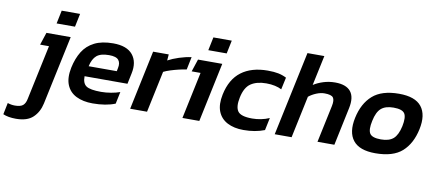

<svg xmlns="http://www.w3.org/2000/svg" viewBox="-185 -976 3446 1512"><g transform="rotate(10 1538.0 -220.0)"><path d="M181 -561 203 -667H350L328 -561ZM-5 234Q-67 234 -108 216L-89 123Q-60 133 -31 133Q14 133 33.5 116.5Q53 100 60 64L153 -374H82L115 -474H309L192 77Q177 147 131 190.5Q85 234 -5 234Z M569 10Q492 10 437.5 -17Q383 -44 360.5 -99.5Q338 -155 355 -238Q371 -314 405 -369Q439 -424 498.5 -454Q558 -484 648 -484Q758 -484 804.5 -426.5Q851 -369 831 -276L813 -190H470Q469 -133 500.5 -112Q532 -91 619 -91Q657 -91 698 -98Q739 -105 769 -116L749 -20Q713 -5 667 2.5Q621 10 569 10ZM488 -273H713L718 -299Q727 -340 708 -363.5Q689 -387 632 -387Q565 -387 533 -360Q501 -333 488 -273Z M868 0 968 -474H1093L1089 -425Q1126 -445 1176.5 -461.5Q1227 -478 1274 -484L1253 -382Q1225 -378 1191.5 -370Q1158 -362 1126.5 -352Q1095 -342 1073 -331L1003 0Z M1394 -561 1416 -667H1563L1541 -561ZM1286 0 1365 -374H1294L1327 -474H1521L1421 0Z M1775 10Q1699 10 1645.5 -18Q1592 -46 1570.5 -101Q1549 -156 1566 -237Q1592 -362 1673 -423Q1754 -484 1884 -484Q1934 -484 1968.5 -477Q2003 -470 2034 -454L2013 -357Q1991 -369 1959.5 -376Q1928 -383 1890 -383Q1814 -383 1767 -351.5Q1720 -320 1703 -237Q1687 -161 1711.5 -126Q1736 -91 1827 -91Q1862 -91 1897 -98Q1932 -105 1964 -119L1943 -19Q1869 10 1775 10Z M2024 0 2167 -674H2302L2251 -434Q2285 -456 2329.5 -470Q2374 -484 2423 -484Q2511 -484 2547.5 -438.5Q2584 -393 2565 -304L2501 0H2366L2429 -297Q2439 -345 2424.5 -365Q2410 -385 2355 -385Q2324 -385 2290 -371Q2256 -357 2230 -336L2159 0Z M2829 10Q2702 10 2651 -54.5Q2600 -119 2625 -237Q2650 -355 2723 -419.5Q2796 -484 2934 -484Q3063 -484 3114 -419.5Q3165 -355 3140 -237Q3115 -119 3043 -54.5Q2971 10 2829 10ZM2854 -105Q2919 -105 2953 -134.5Q2987 -164 3003 -237Q3018 -310 2999 -339.5Q2980 -369 2910 -369Q2846 -369 2811.5 -339.5Q2777 -310 2762 -237Q2746 -164 2765 -134.5Q2784 -105 2854 -105Z"/></g></svg>

Font: Kanit Medium
Style: Italic
Weight: 500
Italic angle: -12°
Designer: Katatrad Team
Foundry: CadsonDemak
Version: Version 2.000; ttfautohint (v1.8.3)